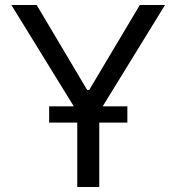

<svg xmlns="http://www.w3.org/2000/svg" viewBox="-20 -747 705 767"><path d="M25.4 -727.1H126.5L328.1 -387.7H336.4L538.6 -727.1H639.2L376.5 -299.8V0H288.6V-299.8ZM176.3 -257.3V-322.3H488.8V-257.3Z"/></svg>

Font: Sahel VF Regular
Style: Regular
Weight: 400
Foundry: Saber Rastikerdar (saber.rastikerdar@gmail.com)
Version: Version 3.4.0